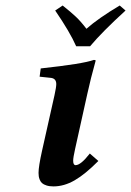

<svg xmlns="http://www.w3.org/2000/svg" viewBox="-20 -663 473 693"><path d="M295.4 -325.2 251 -125Q244.1 -94.2 244.1 -83Q244.1 -66.9 252.9 -66.9Q271.5 -66.9 304.2 -108.9L335 -82Q287.6 -34.2 249.5 -12.2Q211.4 9.8 172.9 9.8Q158.2 9.8 147.7 6.3Q137.2 2.9 131.8 -2Q126.5 -6.8 123.5 -14.2Q120.6 -21.5 119.9 -26.9Q119.1 -32.2 119.1 -39.1Q119.1 -62 131.8 -119.1L176.8 -319.8Q183.1 -348.6 183.1 -359.4Q183.1 -378.9 165 -381.8L123 -386.2L127 -416Q280.3 -432.6 318.8 -446.8Q325.2 -446.8 325.2 -443.8Q306.6 -377 295.4 -325.2ZM305.2 -496.1H254.9Q232.4 -547.4 179.2 -625L206.1 -643.1Q235.8 -619.6 253.9 -602.5Q272 -585.4 292 -559.1Q335 -597.2 412.1 -643.1L433.1 -625Q348.1 -547.4 305.2 -496.1Z"/></svg>

Font: Linux Libertine G
Style: Bold Italic
Weight: 700
Italic angle: -11.5°
Designer: Philipp H. Poll
Foundry: Philipp H. Poll
Version: Version 4.1.0